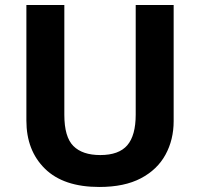

<svg xmlns="http://www.w3.org/2000/svg" viewBox="-20 -734 796 764"><path d="M671 -252Q671 -178 638.5 -118.5Q606 -59 540.5 -24.5Q475 10 375 10Q233 10 159 -62.5Q85 -135 85 -254V-714H236V-277Q236 -189 272 -153Q308 -117 379 -117Q453 -117 486.5 -156Q520 -195 520 -278V-714H671Z"/></svg>

Font: Noto Sans Gurmukhi UI
Style: Bold
Weight: 700
Designer: Jelle Bosma - Monotype Design Team
Foundry: Monotype Imaging Inc.
Version: Version 2.004; ttfautohint (v1.8.4.7-5d5b)